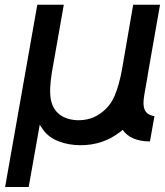

<svg xmlns="http://www.w3.org/2000/svg" viewBox="-20 -582 678 790"><path d="M615.5 -104 597 0Q517.5 -0.5 484.5 -48Q479.5 -41.5 472 -37.5Q402.5 15.5 311.5 15.5Q264 15.5 222.5 0Q180.5 -16 157.5 -48L143.5 -68.5L98 187.5H1L133.5 -562.5H242.5L199 -315.5Q196 -300.5 193.5 -284.8Q191 -269 189.2 -253.8Q187.5 -238.5 186.8 -225Q186 -211.5 186.5 -201Q187.5 -146 217.5 -117.5Q246 -90.5 295 -87.5Q355 -85 398 -119Q433.5 -145 451.8 -188.2Q470 -231.5 481.5 -293.5L528 -562.5H638.5L590.5 -289.5L585.5 -258.5L575 -199Q571 -178 570.5 -161.8Q570 -145.5 574.2 -133.5Q578.5 -121.5 588.2 -114.2Q598 -107 615.5 -104Z"/></svg>

Font: Russisch Sans SemiBold
Style: Italic
Weight: 600
Width: 4
Italic angle: -10°
Designer: Michael Sharanda (font) & Cristiano Sobral (main changes)
Foundry: Michael Sharanda
Version: Version 2.00;September 8, 2020;FontCreator 13.0.0.2681 64-bi